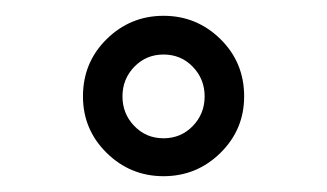

<svg xmlns="http://www.w3.org/2000/svg" viewBox="-20 -627 414 243"><path d="M85 -505Q85 -548 115 -577.5Q145 -607 187 -607Q229 -607 259 -577.5Q289 -548 289 -505Q289 -463 259 -433.5Q229 -404 187 -404Q145 -404 115 -433.5Q85 -463 85 -505ZM150 -467.5Q165 -452 187 -452Q209 -452 224 -467.5Q239 -483 239 -505Q239 -527 224 -542.5Q209 -558 187 -558Q165 -558 150 -542.5Q135 -527 135 -505Q135 -483 150 -467.5Z"/></svg>

Font: UnnaBold
Style: Bold
Weight: 700
Designer: Jorge de Buen Unna
Foundry: Omnibus-Type
Version: Version 2.008;hotconv 1.0.109;makeotfexe 2.5.65596